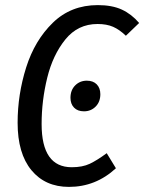

<svg xmlns="http://www.w3.org/2000/svg" viewBox="-20 -720 565 752"><path d="M525 -630 473 -580Q448 -604 423 -615Q398 -626 362 -626Q285 -626 236 -565.5Q187 -505 165 -415.5Q143 -326 143 -234Q143 -65 261 -65Q303 -65 331.5 -78.5Q360 -92 398 -120L434 -61Q355 12 250 12Q157 12 103 -53.5Q49 -119 49 -239Q49 -350 82.5 -456Q116 -562 187 -631Q258 -700 363 -700Q419 -700 457 -682.5Q495 -665 525 -630ZM256 -337Q256 -367 274.5 -385.5Q293 -404 320 -404Q345 -404 359 -389.5Q373 -375 373 -351Q373 -321 354.5 -302.5Q336 -284 309 -284Q284 -284 270 -298.5Q256 -313 256 -337Z"/></svg>

Font: Fira Sans Compressed
Style: Italic
Weight: 400
Width: 1
Italic angle: -8°
Designer: bBox Type GmbH & Carrois Corporate GbR & Edenspiekermann AG
Foundry: bBox Type GmbH & Carrois Corporate GbR & Edenspiekermann AG
Version: Version 4.301